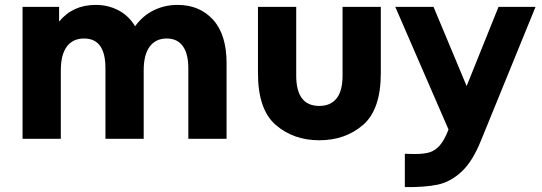

<svg xmlns="http://www.w3.org/2000/svg" viewBox="-20 -566 2211 783"><path d="M904 -308V0H748V-288Q748 -347 725.5 -378Q703 -409 660 -409Q615 -409 590.5 -376Q566 -343 566 -279V0H410V-288Q410 -409 323 -409Q277 -409 252.5 -376Q228 -343 228 -279V0H72V-538H221V-478Q277 -546 370 -546Q421 -546 463 -524Q505 -502 531 -459Q562 -502 607 -524Q652 -546 704 -546Q794 -546 849 -485.5Q904 -425 904 -308Z M1032 -268V-538H1188V-258Q1188 -134 1282 -134Q1328 -134 1352.5 -164.5Q1377 -195 1377 -258V-538H1533V-268Q1533 -119 1460.5 -56.5Q1388 6 1282 6Q1177 6 1104.5 -56.5Q1032 -119 1032 -268Z M1675 62Q1710 62 1732.5 55Q1755 48 1773.5 27Q1792 6 1808 -35L1809 -38L1592 -538H1748L1883 -215L2013 -538H2164L1942 6Q1907 93 1862 134.5Q1817 176 1765 187Q1713 198 1631 197V61Q1647 62 1675 62Z"/></svg>

Font: Chess Sans
Style: Bold
Weight: 700
Designer: Wolf Bōese
Foundry: Wolf Bōese
Version: Version 7.223